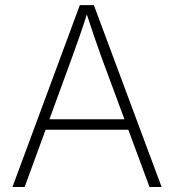

<svg xmlns="http://www.w3.org/2000/svg" viewBox="-20 -748 696 768"><path d="M29.8 0 299.3 -727.5H355.5L626.5 0H578.1L385.7 -519.5Q371.6 -559.1 355.7 -605Q339.8 -650.9 321.3 -708H333Q314.9 -650.4 298.8 -604.2Q282.7 -558.1 268.6 -519.5L78.6 0ZM145.5 -229V-271H510.7V-229Z"/></svg>

Font: Inter ExtraLight
Style: Regular
Weight: 250
Designer: Rasmus Andersson
Foundry: rsms
Version: Version 4.001;git-66647c0bb